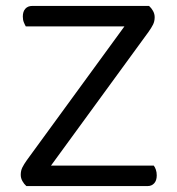

<svg xmlns="http://www.w3.org/2000/svg" viewBox="-20 -628 597 648"><path d="M483 -608Q491 -601 496.5 -591Q502 -581 502 -570Q502 -556 496.5 -545Q491 -534 481 -520L152 -69H499Q503 -64 506 -55.5Q509 -47 509 -36Q509 -19 500.5 -9.5Q492 0 478 0H69Q61 -7 55.5 -17Q50 -27 50 -38Q50 -52 55.5 -63Q61 -74 71 -88L400 -539H67Q64 -544 60.5 -552.5Q57 -561 57 -572Q57 -589 65.5 -598.5Q74 -608 89 -608H483Z"/></svg>

Font: Baloo Da 2
Style: Regular
Weight: 400
Designer: Noopur Datye, Sulekha Rajkumar and Ek Type
Foundry: Ek Type
Version: Version 1.640;hotconv 1.0.111;makeotfexe 2.5.65597; ttfautoh